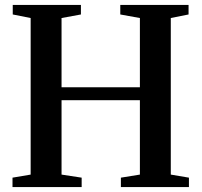

<svg xmlns="http://www.w3.org/2000/svg" viewBox="-20 -763 822 783"><path d="M105 -51V-689.5L32 -704V-743H310V-704L231 -689.5V-407H550.5V-689.5L470.5 -704V-743H749V-704L676.5 -689.5V-51L750.5 -38.5V0H473V-38.5L550.5 -51V-354.5H231V-51L313 -38.5V0H31V-38.5Z"/></svg>

Font: Merriweather 72pt SemiBold
Style: Regular
Weight: 600
Version: Version 2.100